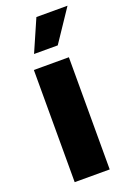

<svg xmlns="http://www.w3.org/2000/svg" viewBox="-148 -824 597 878"><g transform="rotate(-20 150.5 -385.0)"><path d="M56.2 0H226.6V-545.9H56.2ZM82 -614.3H197.3L301.3 -769.5H149.9Z"/></g></svg>

Font: Inter ExtraBold
Style: Regular
Weight: 800
Designer: Rasmus Andersson
Foundry: rsms
Version: Version 4.001;git-9221beed3